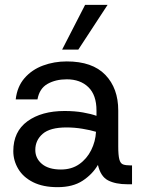

<svg xmlns="http://www.w3.org/2000/svg" viewBox="-20 -762 595 794"><path d="M218 12Q158 12 117 -8.5Q76 -29 55.5 -63.5Q35 -98 35 -137Q35 -218 93.5 -260.5Q152 -303 247 -303Q289 -303 323 -297Q357 -291 379 -283V-305Q379 -369 345.5 -401.5Q312 -434 256 -434Q210 -434 176.5 -415Q143 -396 135 -351H45Q51 -404 81.5 -439Q112 -474 158 -491Q204 -508 256 -508Q362 -508 415.5 -452.5Q469 -397 469 -305V-156Q469 -120 473.5 -103Q478 -86 489 -82Q500 -78 519 -78H526V0H507Q458 0 427 -16Q396 -32 385 -80Q362 -41 321.5 -14.5Q281 12 218 12ZM232 -61Q276 -61 307.5 -83Q339 -105 357 -141Q375 -177 377 -217Q354 -224 321 -229.5Q288 -235 255 -235Q187 -235 156.5 -208.5Q126 -182 126 -142Q126 -107 153.5 -84Q181 -61 232 -61ZM237 -557 332 -742H425L304 -557Z"/></svg>

Font: Host Grotesk Light
Style: Regular
Weight: 400
Version: Version 1.003